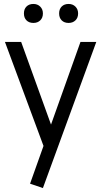

<svg xmlns="http://www.w3.org/2000/svg" viewBox="-20 -712 515 971"><path d="M197 239 132 217 200 26 5 -500H87L238 -82L387 -500H467ZM327 -596Q305 -596 292 -609Q279 -622 279 -644Q279 -666 292 -679Q305 -692 327 -692Q348 -692 361.5 -678.5Q375 -665 375 -644Q375 -622 361.5 -609Q348 -596 327 -596ZM149 -596Q127 -596 114 -609Q101 -622 101 -644Q101 -666 114 -679Q127 -692 149 -692Q170 -692 183.5 -678.5Q197 -665 197 -644Q197 -622 183.5 -609Q170 -596 149 -596Z"/></svg>

Font: Imprima
Style: Regular
Weight: 400
Designer: Eduardo Tunni
Foundry: Eduardo Tunni
Version: Version 1.002; ttfautohint (v1.8.4.7-5d5b);gftools[0.9.23]